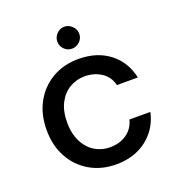

<svg xmlns="http://www.w3.org/2000/svg" viewBox="-126 -779 833 896"><g transform="rotate(-20 291.0 -331.5)"><path d="M301 12Q228 12 171 -21Q114 -54 81.5 -113Q49 -172 49 -249Q49 -327 81.5 -386Q114 -445 171 -478Q228 -511 301 -511Q393 -511 454.5 -463.5Q516 -416 533 -335H429Q419 -378 383.5 -401.5Q348 -425 300 -425Q260 -425 226 -405Q192 -385 171.5 -346Q151 -307 151 -249Q151 -207 163 -174Q175 -141 195.5 -118.5Q216 -96 243 -84.5Q270 -73 300 -73Q333 -73 359 -83.5Q385 -94 403.5 -114.5Q422 -135 429 -164H533Q516 -85 454 -36.5Q392 12 301 12ZM291 -566Q269 -566 253 -582Q237 -598 237 -620Q237 -642 253 -658.5Q269 -675 291 -675Q313 -675 329.5 -658.5Q346 -642 346 -620Q346 -598 329.5 -582Q313 -566 291 -566Z"/></g></svg>

Font: DM Sans 20pt Medium
Style: Regular
Weight: 500
Version: Version 4.004;gftools[0.9.30]